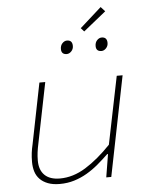

<svg xmlns="http://www.w3.org/2000/svg" viewBox="-56 -857 713 915"><g transform="rotate(-5 300.0 -399.5)"><path d="M193 12Q160 12 136.5 3Q113 -6 98 -21.5Q83 -37 76.5 -58Q70 -79 70 -104Q70 -128 72.5 -147.5Q75 -167 80 -188L138 -478H166L108 -190Q103 -167 100.5 -148Q98 -129 98 -108Q98 -63 123 -38.5Q148 -14 196 -14Q259 -14 319.5 -51.5Q380 -89 442 -154L508 -478H536L440 0H416L434 -110H430Q405 -86 379 -64Q353 -42 324 -25Q295 -8 262.5 2Q230 12 193 12ZM280 -602Q254 -602 254 -628Q254 -645 264 -655.5Q274 -666 286 -666Q312 -666 312 -638Q312 -623 302 -612.5Q292 -602 280 -602ZM446 -602Q420 -602 420 -628Q420 -645 430 -655.5Q440 -666 452 -666Q478 -666 478 -638Q478 -623 468 -612.5Q458 -602 446 -602ZM372 -702 357 -719 460 -811 480 -789Z"/></g></svg>

Font: Source Code Pro ExtraLight
Style: Italic
Weight: 200
Italic angle: -11°
Monospace: yes
Designer: Paul D. Hunt, Teo Tuominen
Foundry: Adobe Systems Incorporated
Version: Version 1.050;PS 1.000;hotconv 16.6.51;makeotf.lib2.5.65220